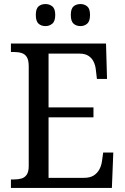

<svg xmlns="http://www.w3.org/2000/svg" viewBox="-20 -929 618 949"><path d="M34 0V-42H49Q69 -42 85.5 -46.5Q102 -51 112 -65.5Q122 -80 122 -108V-601Q122 -632 112.5 -647Q103 -662 86.5 -667Q70 -672 49 -672H34V-714H504L509 -539H459L454 -582Q452 -604 443.5 -622.5Q435 -641 418 -652.5Q401 -664 373 -664H220V-398H442V-349H220V-50H395Q425 -50 443 -61.5Q461 -73 471 -91.5Q481 -110 484 -132L490 -175H540L533 0ZM378 -800Q357 -800 343.5 -812Q330 -824 330 -855Q330 -886 343.5 -897.5Q357 -909 378 -909Q397 -909 411 -897.5Q425 -886 425 -855Q425 -824 411 -812Q397 -800 378 -800ZM205 -800Q184 -800 170.5 -812Q157 -824 157 -855Q157 -886 170.5 -897.5Q184 -909 205 -909Q224 -909 238.5 -897.5Q253 -886 253 -855Q253 -824 238.5 -812Q224 -800 205 -800Z"/></svg>

Font: Noto Serif SemiCondensed
Style: Regular
Weight: 400
Width: 4
Designer: Monotype Design Team
Foundry: Monotype Imaging Inc.
Version: Version 2.013